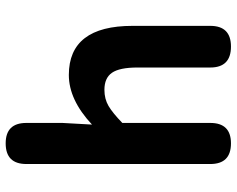

<svg xmlns="http://www.w3.org/2000/svg" viewBox="-99 -739 838 680"><g transform="rotate(-90 320.0 -399.0)"><path d="M79.1 -73.2V-724.6Q79.1 -797.9 152.3 -797.9Q224.6 -797.9 224.6 -724.6V-596.7L218.8 -492.2Q306.6 -574.2 394.5 -574.2Q568.4 -574.2 568.4 -348.6V-73.2Q568.4 0 495.1 0Q420.9 0 420.9 -73.2V-331.1Q420.9 -394.5 402.3 -421.4Q383.8 -448.2 341.8 -448.2Q309.6 -448.2 284.7 -433.6Q259.8 -418.9 224.6 -384.8V-73.2Q224.6 0 152.3 0Q79.1 0 79.1 -73.2Z"/></g></svg>

Font: GenSenMaruGothic TW TTF Bold
Style: Regular
Weight: 700
Version: Version 1.301